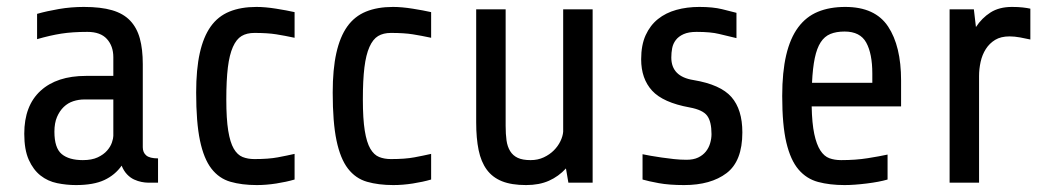

<svg xmlns="http://www.w3.org/2000/svg" viewBox="-20 -527 3018 554"><path d="M406 0Q399 0 388.5 -2Q378 -4 367 -9Q356 -14 346.5 -24Q337 -34 331 -49Q312 -22 281 -7.5Q250 7 199 7Q172 7 145 1.5Q118 -4 97 -20.5Q76 -37 63 -66Q50 -95 50 -141Q50 -222 97 -265Q144 -308 228 -308H307V-362Q307 -394 288.5 -414.5Q270 -435 232 -435Q189 -435 157 -430Q125 -425 87 -414V-487Q115 -495 150 -501Q185 -507 222 -507Q271 -507 303.5 -497.5Q336 -488 355.5 -467.5Q375 -447 383.5 -416Q392 -385 392 -342V-102Q392 -87 402 -78.5Q412 -70 436 -70V0ZM219 -65Q245 -65 262 -73Q279 -81 289 -92.5Q299 -104 303 -116Q307 -128 307 -135V-240H223Q207 -240 191.5 -235Q176 -230 164 -218.5Q152 -207 144.5 -189.5Q137 -172 137 -147Q137 -100 158 -82.5Q179 -65 219 -65Z M830 -9Q806 -2 777 2.5Q748 7 721 7Q678 7 645 -2.5Q612 -12 590 -40.5Q568 -69 557 -121.5Q546 -174 546 -260Q546 -327 556.5 -374Q567 -421 588 -450.5Q609 -480 642 -493.5Q675 -507 720 -507Q745 -507 776.5 -502Q808 -497 830 -492V-418Q802 -424 777 -428Q752 -432 714 -432Q692 -432 677 -423Q662 -414 652 -391.5Q642 -369 637.5 -332.5Q633 -296 633 -240Q633 -184 638.5 -150Q644 -116 654.5 -98Q665 -80 680 -74Q695 -68 714 -68Q755 -68 781.5 -73Q808 -78 830 -83Z M1224 -9Q1200 -2 1171 2.5Q1142 7 1115 7Q1072 7 1039 -2.5Q1006 -12 984 -40.5Q962 -69 951 -121.5Q940 -174 940 -260Q940 -327 950.5 -374Q961 -421 982 -450.5Q1003 -480 1036 -493.5Q1069 -507 1114 -507Q1139 -507 1170.5 -502Q1202 -497 1224 -492V-418Q1196 -424 1171 -428Q1146 -432 1108 -432Q1086 -432 1071 -423Q1056 -414 1046 -391.5Q1036 -369 1031.5 -332.5Q1027 -296 1027 -240Q1027 -184 1032.5 -150Q1038 -116 1048.5 -98Q1059 -80 1074 -74Q1089 -68 1108 -68Q1149 -68 1175.5 -73Q1202 -78 1224 -83Z M1620 0 1613 -41Q1592 -18 1564 -5.5Q1536 7 1498 7Q1456 7 1428.5 -4Q1401 -15 1384.5 -37.5Q1368 -60 1361 -94Q1354 -128 1354 -174V-500H1439V-164Q1439 -140 1441.5 -122Q1444 -104 1452 -91Q1460 -78 1474 -71.5Q1488 -65 1511 -65Q1532 -65 1549 -73Q1566 -81 1578 -93Q1590 -105 1597 -119.5Q1604 -134 1605 -147V-500H1690V0Z M2122 -145Q2122 -62 2076.5 -27.5Q2031 7 1954 7Q1911 7 1881 1.5Q1851 -4 1834 -9V-82Q1843 -80 1857.5 -77.5Q1872 -75 1889 -72.5Q1906 -70 1924.5 -68Q1943 -66 1961 -66Q1981 -66 1994.5 -72.5Q2008 -79 2016.5 -89.5Q2025 -100 2029 -113.5Q2033 -127 2033 -140Q2033 -176 2020.5 -193Q2008 -210 1970 -217Q1893 -231 1861.5 -265.5Q1830 -300 1830 -356Q1830 -397 1843 -425.5Q1856 -454 1878.5 -472Q1901 -490 1931.5 -498.5Q1962 -507 1998 -507Q2037 -507 2063.5 -500.5Q2090 -494 2105 -490V-417Q2079 -423 2055 -429Q2031 -435 1990 -435Q1967 -435 1952.5 -428.5Q1938 -422 1930 -411.5Q1922 -401 1919.5 -388Q1917 -375 1917 -361Q1917 -306 1981 -296Q2059 -283 2090.5 -247Q2122 -211 2122 -145Z M2322 -220Q2323 -171 2329.5 -140.5Q2336 -110 2347 -93Q2358 -76 2373 -70.5Q2388 -65 2407 -65Q2449 -65 2483.5 -70.5Q2518 -76 2541 -81V-9Q2517 -2 2480.5 2.5Q2444 7 2417 7Q2374 7 2340.5 -2Q2307 -11 2284 -38Q2261 -65 2249 -115.5Q2237 -166 2237 -250Q2237 -319 2248.5 -368Q2260 -417 2283 -448Q2306 -479 2340 -493Q2374 -507 2419 -507Q2505 -507 2542.5 -450.5Q2580 -394 2580 -295V-220ZM2417 -436Q2393 -436 2376 -429Q2359 -422 2348 -405Q2337 -388 2331 -359.5Q2325 -331 2323 -288H2497V-315Q2497 -372 2479.5 -404Q2462 -436 2417 -436Z M2720 0V-500H2790L2796 -449Q2813 -475 2838 -491Q2863 -507 2900 -507Q2918 -507 2931 -505.5Q2944 -504 2953 -502V-413Q2940 -416 2923.5 -419Q2907 -422 2893 -422Q2868 -422 2851.5 -412Q2835 -402 2824.5 -385.5Q2814 -369 2809.5 -348.5Q2805 -328 2805 -308V0Z"/></svg>

Font: Share
Style: Regular
Weight: 400
Designer: Ralph du Carrois
Version: Version 1.001